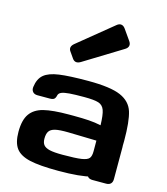

<svg xmlns="http://www.w3.org/2000/svg" viewBox="-136 -1068 1021 1173"><g transform="rotate(15 374.0 -481.5)"><path d="M46.9 -167.5Q46.9 -242.7 74.6 -281.7Q102.2 -320.8 158.8 -335Q215.4 -349.2 316.9 -349.2H346.2Q404.5 -349.1 444 -346.4Q483.5 -343.8 521 -335.7Q519.5 -401.9 509 -430.4Q498.5 -459 471.2 -467.8Q443.8 -476.6 380.3 -476.6Q320.6 -476.6 287.3 -474Q253.9 -471.4 237.5 -464.5Q221.2 -457.5 218.1 -443.9Q214.3 -426 205.8 -419.5Q197.4 -413.1 178.6 -413.1H101Q81.6 -413.1 71.4 -424.7Q61.2 -436.2 63.4 -455.5Q70.2 -508.5 100.9 -534.2Q131.6 -560 195.1 -569Q258.6 -578.1 380.3 -578.1Q520.3 -578.1 584.3 -550.2Q648.3 -522.4 666.7 -463.3Q685.1 -404.2 685.1 -281.2Q685.1 -157.3 653.8 -98.2Q622.5 -39.1 552.3 -19.5Q482.2 0 343.3 0Q224.6 0 162.1 -14.3Q99.6 -28.6 73.2 -64.2Q46.9 -99.8 46.9 -167.5ZM521 -171.9 520.8 -238.6 343.1 -243Q287 -244.1 259.5 -237.4Q232 -230.7 221.4 -214.4Q210.7 -198.1 210.9 -167.5Q211.1 -142.7 222.4 -128.7Q233.7 -114.6 261 -108.1Q288.3 -101.6 343.3 -101.6Q425.8 -101.6 462.3 -107.2Q498.7 -112.9 510 -126.8Q521.2 -140.7 521 -171.9ZM521 -39.1V-242.2Q521 -261.2 531 -271.2Q541 -281.2 560.1 -281.2H646Q665 -281.2 675 -271.2Q685.1 -261.2 685.1 -242.2V-39.1Q685.1 -20 675 -10Q665 0 646 0H560.1Q541 0 531 -10Q521 -20 521 -39.1ZM510.4 -944.6 556.2 -879.4Q567.8 -863.5 564.9 -849.5Q562.1 -835.5 544.9 -825.2L304.9 -677.9Q288.9 -668.3 276.1 -670Q263.4 -671.7 254.1 -684.1L226.5 -723.8Q217.5 -736.2 220.2 -748.9Q222.9 -761.5 237.3 -773.3L455.8 -951.6Q470.8 -964.3 485 -962.4Q499.2 -960.5 510.4 -944.6Z"/></g></svg>

Font: Gyrochrome
Style: Regular
Weight: 400
Designer: David Moles
Foundry: David Moles
Version: Version 1.005;Glyphs 3.2.3 (3260)